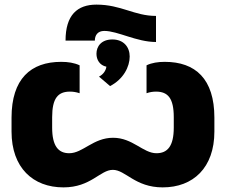

<svg xmlns="http://www.w3.org/2000/svg" viewBox="-20 -800 980 832"><path d="M391 -624C391 -647 403 -666 432 -666C490 -666 572 -618 656 -618V-731C562 -731 505 -780 398 -780C315 -780 264 -735 264 -624ZM457 -427C515 -457 542 -511 542 -555C542 -596 516 -629 467 -629C419 -629 398 -599 398 -567C398 -541 412 -517 441 -511C439 -494 427 -477 409 -468ZM255 12C374 12 414 -64 469 -64C524 -64 565 12 685 12C817 12 909 -73 909 -230V-290C909 -458 827 -532 694 -532C665 -532 638 -528 615 -517V-396C629 -401 643 -403 656 -403C708 -403 733 -374 733 -292V-247C733 -167 706 -136 658 -136C600 -136 555 -203 470 -203C384 -203 339 -136 280 -136C233 -136 206 -167 206 -247V-292C206 -374 231 -403 283 -403C297 -403 310 -401 325 -396V-517C301 -528 275 -532 245 -532C113 -532 30 -458 30 -290V-230C30 -73 123 12 255 12Z"/></svg>

Font: Fixel Text ExtraBold
Style: Regular
Weight: 800
Width: 4
Designer: AlfaBravo + MacPaw
Foundry: Kyrylo Tkachov, Marchela Mozhyna, Serhii Makarenko, Maria Weinstein, Zakhar Kryvoshyya
Version: Version 1.211